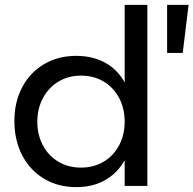

<svg xmlns="http://www.w3.org/2000/svg" viewBox="-20 -762 793 787"><path d="M584 -742V0H491V-105Q461 -52 410.5 -23.5Q360 5 293 5Q218 5 160.5 -29.5Q103 -64 71 -125.5Q39 -187 39 -266Q39 -344 71 -404.5Q103 -465 160.5 -499Q218 -533 292 -533Q360 -533 411 -505Q462 -477 491 -424V-742ZM491 -263Q491 -318 468 -361Q445 -404 404.5 -428Q364 -452 312 -452Q260 -452 219.5 -427.5Q179 -403 156 -360Q133 -317 133 -263Q133 -209 156 -166Q179 -123 219.5 -99Q260 -75 312 -75Q364 -75 404.5 -99Q445 -123 468 -166Q491 -209 491 -263ZM665 -742H753L729 -545H665Z"/></svg>

Font: Montserrat arm2
Style: Regular
Weight: 400
Designer: Julieta Ulanovsky
Foundry: Julieta Ulanovsky
Version: Version 6.000